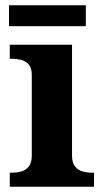

<svg xmlns="http://www.w3.org/2000/svg" viewBox="-20 -705 392 725"><path d="M17 0V-53H29Q44 -53 60.5 -57.5Q77 -62 88.5 -75.9Q100 -89.8 100 -117.7V-422Q100 -448.9 88 -462Q76 -475 59.5 -479Q43 -483 29 -483H17V-536H252V-118Q252 -90 263.5 -76Q275 -62 292 -57.5Q309 -53 323 -53H335V0ZM14 -606V-685H304V-606Z"/></svg>

Font: Noto Serif Tamil
Style: Regular
Weight: 400
Designer: Indian Type Foundry, Tom Grace, and the Monotype Design Team
Foundry: Monotype Imaging Inc.
Version: Version 2.003